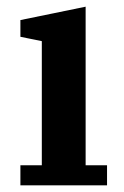

<svg xmlns="http://www.w3.org/2000/svg" viewBox="-20 -554 370 574"><path d="M41 -60H105V-431L41 -444V-494L236 -534V-60H300V0H41Z"/></svg>

Font: IBM Plex Serif SemiBold
Style: Regular
Weight: 600
Designer: Mike Abbink, Paul van der Laan, Pieter van Rosmalen
Foundry: Bold Monday
Version: Version 2.5